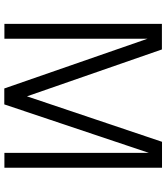

<svg xmlns="http://www.w3.org/2000/svg" viewBox="38 -794 756 872"><g transform="rotate(90 416.0 -358.0)"><path d="M741.7 -715.8V0H674.3V-656.2L454.1 0.5H381.8L155.8 -650.4V0H88.4V-715.3H204.6L417.5 -102.5Q469.2 -257.3 520.8 -409.4Q572.3 -561.5 624 -715.8Z"/></g></svg>

Font: AnjaliOldLipi
Style: Regular
Weight: 400
Italic angle: -12°
Designer: Kevin & Siji
Foundry: Kevin & Siji
Version: Version 0.730 2004